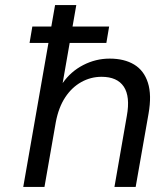

<svg xmlns="http://www.w3.org/2000/svg" viewBox="-20 -740 659 760"><path d="M97 -570 108 -635H412L401 -570ZM72 0 198 -720H282L228 -411Q260 -457 309.5 -482.5Q359 -508 414 -508Q472 -508 511 -484.5Q550 -461 565.5 -412.5Q581 -364 568 -290L517 0H433L482 -281Q496 -358 470 -397Q444 -436 382 -436Q339 -436 301.5 -415Q264 -394 238 -354.5Q212 -315 201 -257L156 0Z"/></svg>

Font: DM Sans 24pt
Style: Italic
Weight: 400
Italic angle: -10°
Designer: Colophon Foundry, Jonny Pinhorn
Foundry: Colophon Foundry
Version: Version 4.004;gftools[0.9.30]